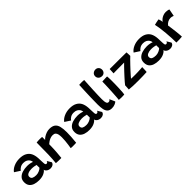

<svg xmlns="http://www.w3.org/2000/svg" viewBox="326 -2122 3545 3545"><g transform="rotate(-45 2099.0 -349.0)"><path d="M258.5 9Q196.5 9 145.5 -7.5Q94.5 -24 64.2 -61.5Q34 -99 34 -161.5Q34 -223.5 68.8 -261.8Q103.5 -300 161 -317.8Q218.5 -335.5 287 -335.5Q329 -335.5 366.5 -326.8Q404 -318 416 -311Q415 -325.5 410.2 -340.8Q405.5 -356 397 -367.5Q381 -392 351.8 -408.5Q322.5 -425 276 -425Q228.5 -425 193.5 -403.8Q158.5 -382.5 141 -355.5L32.5 -425.5Q65.5 -473.5 132.2 -503.8Q199 -534 280 -534Q367 -534 421.8 -504Q476.5 -474 503 -422Q515.5 -396.5 523.2 -366Q531 -335.5 534 -294Q535.5 -255.5 536.5 -224.5Q537.5 -193.5 539 -168Q540 -131.5 547.8 -120.8Q555.5 -110 569 -110Q583.5 -110 593.8 -119.5Q604 -129 607 -145.5L657.5 -61.5Q653 -32 627 -14.2Q601 3.5 563.5 3.5Q520.5 3.5 489 -18.5Q457.5 -40.5 454 -70.5Q440.5 -42.5 388.5 -16.8Q336.5 9 258.5 9ZM286.5 -95.5Q326.5 -95.5 365.8 -112.8Q405 -130 424.5 -151.5Q423.5 -172 423.2 -191.2Q423 -210.5 423.5 -225Q411.5 -229.5 377.2 -235.8Q343 -242 303.5 -242Q251 -242 211.8 -223.5Q172.5 -205 172.5 -168.5Q172.5 -126.5 203.8 -111Q235 -95.5 286.5 -95.5Z M838 6.5Q824.5 7 805.5 7Q786.5 7 766.5 6.5Q750 6 728.8 5Q707.5 4 698.5 3Q708 -80.5 712.2 -206Q716.5 -331.5 716.5 -517Q733.5 -519.5 756.2 -520.8Q779 -522 802.5 -522Q818.5 -522 834 -521.2Q849.5 -520.5 861 -518.5Q861.5 -511.5 861.5 -485.2Q861.5 -459 861 -439.5Q876 -458.5 907 -479.5Q938 -500.5 978 -515.2Q1018 -530 1059.5 -530Q1135.5 -530 1175.8 -499.5Q1216 -469 1231 -408.2Q1246 -347.5 1246 -257.5Q1246 -208 1241.8 -137.8Q1237.5 -67.5 1229.5 1.5Q1220 2.5 1201 3.2Q1182 4 1160.5 4Q1138.5 4 1118.2 3.5Q1098 3 1088 1.5Q1093.5 -31 1099.8 -74.5Q1106 -118 1110.2 -165Q1114.5 -212 1114.5 -255Q1114.5 -300 1107.2 -333.8Q1100 -367.5 1080 -386.2Q1060 -405 1021 -405Q986 -405 955 -392.8Q924 -380.5 899.5 -363.5Q875 -346.5 858.5 -332Q857 -210.5 850 -123.2Q843 -36 838 6.5Z M1571 9Q1509 9 1458 -7.5Q1407 -24 1376.8 -61.5Q1346.5 -99 1346.5 -161.5Q1346.5 -223.5 1381.2 -261.8Q1416 -300 1473.5 -317.8Q1531 -335.5 1599.5 -335.5Q1641.5 -335.5 1679 -326.8Q1716.5 -318 1728.5 -311Q1727.5 -325.5 1722.8 -340.8Q1718 -356 1709.5 -367.5Q1693.5 -392 1664.2 -408.5Q1635 -425 1588.5 -425Q1541 -425 1506 -403.8Q1471 -382.5 1453.5 -355.5L1345 -425.5Q1378 -473.5 1444.8 -503.8Q1511.5 -534 1592.5 -534Q1679.5 -534 1734.2 -504Q1789 -474 1815.5 -422Q1828 -396.5 1835.8 -366Q1843.5 -335.5 1846.5 -294Q1848 -255.5 1849 -224.5Q1850 -193.5 1851.5 -168Q1852.5 -131.5 1860.2 -120.8Q1868 -110 1881.5 -110Q1896 -110 1906.2 -119.5Q1916.5 -129 1919.5 -145.5L1970 -61.5Q1965.5 -32 1939.5 -14.2Q1913.5 3.5 1876 3.5Q1833 3.5 1801.5 -18.5Q1770 -40.5 1766.5 -70.5Q1753 -42.5 1701 -16.8Q1649 9 1571 9ZM1599 -95.5Q1639 -95.5 1678.2 -112.8Q1717.5 -130 1737 -151.5Q1736 -172 1735.8 -191.2Q1735.5 -210.5 1736 -225Q1724 -229.5 1689.8 -235.8Q1655.5 -242 1616 -242Q1563.5 -242 1524.2 -223.5Q1485 -205 1485 -168.5Q1485 -126.5 1516.2 -111Q1547.5 -95.5 1599 -95.5Z M2279 -26.5Q2265.5 -11 2230.2 4.2Q2195 19.5 2150 19.5Q2090 19.5 2059.8 -9.8Q2029.5 -39 2019.2 -91.5Q2009 -144 2009 -213.5Q2009 -298 2011.5 -390.5Q2014 -483 2018 -567.8Q2022 -652.5 2025 -714.5Q2057 -717 2083 -717Q2100 -717 2117.2 -716Q2134.5 -715 2154 -713Q2151 -661.5 2147.2 -594.8Q2143.5 -528 2140.2 -459Q2137 -390 2135 -331.2Q2133 -272.5 2133 -237Q2133 -203 2136.2 -172.5Q2139.5 -142 2150.2 -123.2Q2161 -104.5 2183.5 -104.5Q2201.5 -104.5 2212.2 -112.8Q2223 -121 2230.5 -134.5Q2233.5 -129 2240.8 -113.5Q2248 -98 2256.2 -79.5Q2264.5 -61 2271 -45.8Q2277.5 -30.5 2279 -26.5Z M2440.5 -529.5Q2399 -529.5 2372 -554Q2345 -578.5 2345 -617.5Q2345 -658 2373 -681Q2401 -704 2436.5 -704Q2474.5 -704 2498.8 -678.8Q2523 -653.5 2523 -614.5Q2523 -579 2499.8 -554.2Q2476.5 -529.5 2440.5 -529.5ZM2488 -0.5Q2479.5 0.5 2458.8 1.8Q2438 3 2415.5 3Q2378.5 3 2346 -1Q2348.5 -14 2351.5 -54.5Q2354.5 -95 2358 -150Q2361.5 -205 2364.2 -263.8Q2367 -322.5 2368.8 -373.5Q2370.5 -424.5 2370.5 -455.5Q2382 -456.5 2407.5 -457.8Q2433 -459 2459 -459.8Q2485 -460.5 2499 -460.5Q2501 -445.5 2502.5 -413.5Q2504 -381.5 2504 -341.5Q2504 -295.5 2502.8 -243Q2501.5 -190.5 2499.5 -141Q2497.5 -91.5 2494.5 -54Q2491.5 -16.5 2488 -0.5Z M3073.5 -2Q3033.5 0.5 2974.2 2.2Q2915 4 2852 4Q2785.5 4 2721.8 1.8Q2658 -0.5 2612.5 -6L2618.5 -109Q2631.5 -127 2658 -157.8Q2684.5 -188.5 2718 -225.5Q2751.5 -262.5 2786.5 -299.8Q2821.5 -337 2852 -368.5Q2882.5 -400 2902.5 -419Q2891.5 -419 2863 -418.8Q2834.5 -418.5 2800.5 -418.2Q2766.5 -418 2739 -418Q2714.5 -418 2689 -417.5Q2663.5 -417 2645.2 -416.5Q2627 -416 2624 -416L2629.5 -523.5Q2649 -523 2688.2 -522.8Q2727.5 -522.5 2775.2 -522.5Q2823 -522.5 2867.5 -522.5Q2916.5 -522.5 2970.2 -522Q3024 -521.5 3066 -521Q3067 -516.5 3068 -496.5Q3069 -476.5 3069.8 -455.2Q3070.5 -434 3070.5 -426.5Q3049.5 -407.5 3017.5 -375Q2985.5 -342.5 2949.2 -304.5Q2913 -266.5 2879 -229.2Q2845 -192 2819 -162.2Q2793 -132.5 2781.5 -118Q2793.5 -116.5 2827 -115.8Q2860.5 -115 2891 -115Q2924.5 -115 2960.5 -116.5Q2996.5 -118 3028 -120Q3059.5 -122 3079.5 -124Q3079.5 -119 3079 -102Q3078.5 -85 3077.8 -64Q3077 -43 3075.8 -25.5Q3074.5 -8 3073.5 -2Z M3383 9Q3321 9 3270 -7.5Q3219 -24 3188.8 -61.5Q3158.5 -99 3158.5 -161.5Q3158.5 -223.5 3193.2 -261.8Q3228 -300 3285.5 -317.8Q3343 -335.5 3411.5 -335.5Q3453.5 -335.5 3491 -326.8Q3528.5 -318 3540.5 -311Q3539.5 -325.5 3534.8 -340.8Q3530 -356 3521.5 -367.5Q3505.5 -392 3476.2 -408.5Q3447 -425 3400.5 -425Q3353 -425 3318 -403.8Q3283 -382.5 3265.5 -355.5L3157 -425.5Q3190 -473.5 3256.8 -503.8Q3323.5 -534 3404.5 -534Q3491.5 -534 3546.2 -504Q3601 -474 3627.5 -422Q3640 -396.5 3647.8 -366Q3655.5 -335.5 3658.5 -294Q3660 -255.5 3661 -224.5Q3662 -193.5 3663.5 -168Q3664.5 -131.5 3672.2 -120.8Q3680 -110 3693.5 -110Q3708 -110 3718.2 -119.5Q3728.5 -129 3731.5 -145.5L3782 -61.5Q3777.5 -32 3751.5 -14.2Q3725.5 3.5 3688 3.5Q3645 3.5 3613.5 -18.5Q3582 -40.5 3578.5 -70.5Q3565 -42.5 3513 -16.8Q3461 9 3383 9ZM3411 -95.5Q3451 -95.5 3490.2 -112.8Q3529.5 -130 3549 -151.5Q3548 -172 3547.8 -191.2Q3547.5 -210.5 3548 -225Q3536 -229.5 3501.8 -235.8Q3467.5 -242 3428 -242Q3375.5 -242 3336.2 -223.5Q3297 -205 3297 -168.5Q3297 -126.5 3328.2 -111Q3359.5 -95.5 3411 -95.5Z M3938.5 -446.5Q3951 -469.5 3976.5 -490.2Q4002 -511 4035.8 -524Q4069.5 -537 4106.5 -537Q4129.5 -537 4152.8 -532.2Q4176 -527.5 4187.5 -520.5L4160 -381Q4148.5 -385.5 4130.8 -391Q4113 -396.5 4089 -396.5Q4050.5 -396.5 4016 -377.5Q3981.5 -358.5 3959.5 -327.5Q3965 -296 3971.2 -249.5Q3977.5 -203 3983.2 -153.5Q3989 -104 3992.5 -63.5Q3996 -23 3996 -3.5Q3965 0.5 3924 1.5Q3883 2.5 3846.5 2Q3846.5 -52.5 3843 -120.8Q3839.5 -189 3833.2 -260.8Q3827 -332.5 3817.8 -397.2Q3808.5 -462 3797.5 -509Q3817.5 -515 3843 -520.5Q3868.5 -526 3889.2 -529.5Q3910 -533 3916.5 -533.5Q3922.5 -518.5 3930 -491.2Q3937.5 -464 3938.5 -446.5Z"/></g></svg>

Font: Grandstander SemiBold
Style: Regular
Weight: 600
Designer: Tyler Finck
Foundry: Etcetera Type Co
Version: Version 1.200; ttfautohint (v1.8.3)